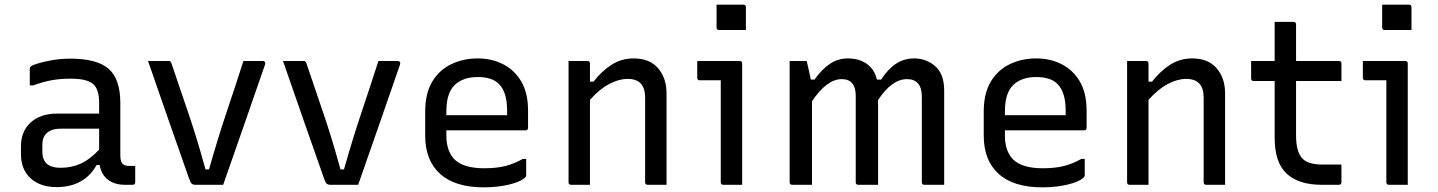

<svg xmlns="http://www.w3.org/2000/svg" viewBox="-20 -794 6180 825"><path d="M497 -351V-126Q497 -100 507 -90Q515 -81 536 -81H561V-11Q561 0 550 0H515Q474 0 445 -21Q416 -42 408 -85H395Q370 -39 326.5 -14.5Q283 10 223 10Q153 10 111.5 -28Q70 -66 70 -132V-164Q70 -230 112 -268Q154 -306 227 -306H406V-352Q406 -412 379 -434Q352 -456 283 -456Q238 -456 200.5 -449Q163 -442 123 -427H108V-499Q108 -504 111 -507Q116 -513 141.5 -521Q167 -529 204.5 -535.5Q242 -542 283 -542Q396 -542 446.5 -498.5Q497 -455 497 -351ZM162 -142Q162 -73 240 -73Q286 -73 325 -90Q364 -107 406 -151V-241H240Q200 -241 180 -221Q162 -205 162 -172Z M706 -532Q714 -532 717 -521Q752 -417 789 -309Q826 -201 863 -66H878Q916 -200 953.5 -311.5Q991 -423 1026 -532H1110Q1115 -532 1118 -528Q1121 -524 1119 -517Q1074 -388 1029.5 -259Q985 -130 939 0H819Q809 0 803.5 -5Q798 -10 792 -28Q750 -147 705.5 -274.5Q661 -402 616 -532Z M1286 -532Q1294 -532 1297 -521Q1332 -417 1369 -309Q1406 -201 1443 -66H1458Q1496 -200 1533.5 -311.5Q1571 -423 1606 -532H1690Q1695 -532 1698 -528Q1701 -524 1699 -517Q1654 -388 1609.5 -259Q1565 -130 1519 0H1399Q1389 0 1383.5 -5Q1378 -10 1372 -28Q1330 -147 1285.5 -274.5Q1241 -402 1196 -532Z M2033 -543Q2092 -543 2141 -518.5Q2190 -494 2219.5 -444.5Q2249 -395 2249 -318V-245Q2249 -234 2238 -234H1898V-211Q1898 -146 1932 -110Q1971 -71 2060 -71Q2113 -71 2151 -80.5Q2189 -90 2226 -111H2241V-40Q2241 -36 2237 -32Q2218 -13 2168 -1Q2118 11 2059 11Q1935 11 1871 -47Q1807 -105 1807 -211V-315Q1807 -393 1837.5 -443.5Q1868 -494 1919.5 -518.5Q1971 -543 2033 -543ZM2033 -463Q1969 -463 1933.5 -428.5Q1898 -394 1898 -316V-299H2159V-319Q2159 -398 2124 -433Q2108 -449 2085 -456Q2062 -463 2033 -463Z M2515 0H2434Q2423 0 2423 -11V-532H2504Q2515 -532 2515 -521V-443H2530Q2565 -488 2607.5 -515.5Q2650 -543 2703 -543Q2771 -543 2807.5 -501Q2844 -459 2844 -393V0H2763Q2752 0 2752 -11V-375Q2752 -455 2677 -455Q2639 -455 2597.5 -433Q2556 -411 2515 -365Z M3077 -11V-449H2987Q2976 -449 2976 -460V-532H3158Q3169 -532 3169 -521V0H3088Q3077 0 3077 -11ZM3059 -774H3174Q3185 -774 3185 -763V-665H3070Q3059 -665 3059 -676Z M3469 0H3384Q3373 0 3373 -11V-532H3446Q3446 -532 3449.5 -518Q3453 -504 3457 -485.5Q3461 -467 3464 -452H3480Q3510 -495 3545 -519Q3580 -543 3623 -543Q3671 -543 3704 -520Q3737 -497 3748 -452H3766Q3796 -498 3830.5 -520.5Q3865 -543 3908 -543Q3960 -543 3998.5 -509.5Q4037 -476 4037 -405V0H3952Q3941 0 3941 -11V-378Q3941 -454 3877 -454Q3812 -454 3753 -364V0H3668Q3657 0 3657 -11V-382Q3657 -454 3597 -454Q3533 -454 3469 -359Z M4433 -543Q4492 -543 4541 -518.5Q4590 -494 4619.5 -444.5Q4649 -395 4649 -318V-245Q4649 -234 4638 -234H4298V-211Q4298 -146 4332 -110Q4371 -71 4460 -71Q4513 -71 4551 -80.5Q4589 -90 4626 -111H4641V-40Q4641 -36 4637 -32Q4618 -13 4568 -1Q4518 11 4459 11Q4335 11 4271 -47Q4207 -105 4207 -211V-315Q4207 -393 4237.5 -443.5Q4268 -494 4319.5 -518.5Q4371 -543 4433 -543ZM4433 -463Q4369 -463 4333.5 -428.5Q4298 -394 4298 -316V-299H4559V-319Q4559 -398 4524 -433Q4508 -449 4485 -456Q4462 -463 4433 -463Z M4915 0H4834Q4823 0 4823 -11V-532H4904Q4915 -532 4915 -521V-443H4930Q4965 -488 5007.5 -515.5Q5050 -543 5103 -543Q5171 -543 5207.5 -501Q5244 -459 5244 -393V0H5163Q5152 0 5152 -11V-375Q5152 -455 5077 -455Q5039 -455 4997.5 -433Q4956 -411 4915 -365Z M5744 -87V-11Q5744 0 5733 0H5658Q5561 0 5509 -47.5Q5457 -95 5457 -202V-446H5367Q5356 -446 5356 -457V-532H5457V-700H5538Q5549 -700 5549 -689V-532H5733Q5744 -532 5744 -521V-446H5549V-210Q5549 -140 5578 -111Q5603 -87 5662 -87Z M5937 -11V-449H5847Q5836 -449 5836 -460V-532H6018Q6029 -532 6029 -521V0H5948Q5937 0 5937 -11ZM5919 -774H6034Q6045 -774 6045 -763V-665H5930Q5919 -665 5919 -676Z"/></svg>

Font: Recursive Sn Lnr St
Style: Regular
Weight: 400
Version: Version 1.079;hotconv 1.0.112;makeotfexe 2.5.65598; ttfautoh